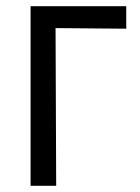

<svg xmlns="http://www.w3.org/2000/svg" viewBox="-20 -602 454 622"><path d="M79 0V-582H389V-509L160 -511L162 0Z"/></svg>

Font: Ruda
Style: Regular
Weight: 400
Designer: Mariela Monsalve and Angelina Sanchez
Foundry: Mariela Monsalve and Angelina Sanchez
Version: Version 2.000